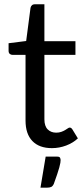

<svg xmlns="http://www.w3.org/2000/svg" viewBox="-20 -691 398 906"><path d="M225 8Q165 8 132.8 -25.5Q100.5 -59 100.5 -122V-432H39.5Q31.5 -432 26 -436.8Q20.5 -441.5 20.5 -451.5V-487L103.5 -497.5L124 -654Q125.5 -661.5 130.8 -666.2Q136 -671 144.5 -671H189.5V-496.5H336V-432H189.5V-128Q189.5 -96 205 -80.5Q220.5 -65 245 -65Q259 -65 269.2 -68.8Q279.5 -72.5 287 -77Q294.5 -81.5 299.8 -85.2Q305 -89 309 -89Q316 -89 321.5 -80.5L347.5 -38Q324.5 -16.5 292 -4.2Q259.5 8 225 8ZM249 48Q260.5 48 263.2 53.2Q266 58.5 266 64.5Q266 69 264.8 77.5Q263.5 86 259.8 99.2Q256 112.5 249.8 131.5Q243.5 150.5 234 176.5Q229 187.5 221.8 191Q214.5 194.5 202 194.5H171L195.5 48Z"/></svg>

Font: Lato-Regular
Style: Regular
Weight: 400
Designer: Lukasz Dziedzic with Adam Twardoch and Botio Nikoltchev
Foundry: tyPoland Lukasz Dziedzic
Version: Version 2.015; 2015-08-06; http://www.latofonts.com/